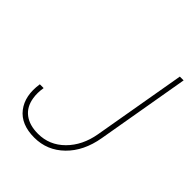

<svg xmlns="http://www.w3.org/2000/svg" viewBox="-204 -824 947 947"><g transform="rotate(45 269.0 -350.5)"><path d="M494.1 -710.9H520.5L436.5 -224.1Q418 -116.7 353.3 -53.5Q288.6 9.8 199.2 9.8Q106.4 9.8 62.5 -47.1Q18.6 -104 32.7 -195.8H59.1Q52.7 -156.7 58.1 -124Q66.4 -71.8 102.8 -44.2Q139.2 -16.6 198.7 -16.6Q278.3 -16.6 335.9 -74.2Q393.6 -131.8 409.7 -224.1Z"/></g></svg>

Font: Roboto Thin
Style: Italic
Weight: 250
Italic angle: -12°
Designer: Google
Version: Version 2.134; 2016